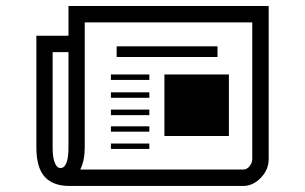

<svg xmlns="http://www.w3.org/2000/svg" viewBox="-20 -614 1007 634"><path d="M206.1 -594.2H867.2V-88.9Q867.2 -53.7 841.3 -26.9Q815.4 0 783.2 0H209Q154.8 0 127.4 -30.5Q100.1 -61 100.1 -127V-496.1H206.1ZM206.1 -127V-441.9H153.8V-127Q153.8 -93.8 160.9 -76.4Q168 -59.1 179.2 -59.1Q206.1 -59.1 206.1 -127ZM813 -88.9V-540H259.8V-127Q259.8 -84.5 245.1 -54.2H783.2Q795.9 -54.2 804.4 -65.7Q813 -77.1 813 -88.9ZM473.1 -196.8V-179.2H346.2V-196.8ZM473.1 -140.1V-122.1H346.2V-140.1ZM522.9 -165V-368.2H735.8V-165ZM473.1 -309.1V-291H346.2V-309.1ZM473.1 -252V-233.9H346.2V-252ZM473.1 -368.2V-350.1H346.2V-368.2ZM365.2 -425.8V-460.9H698.2V-425.8Z"/></svg>

Font: Modern Pictograms
Style: Normal
Weight: 400
Designer: John Caserta
Foundry: John Caserta
Version: 1.000